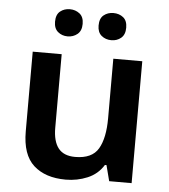

<svg xmlns="http://www.w3.org/2000/svg" viewBox="-53 -793 751 852"><g transform="rotate(5 322.0 -367.5)"><path d="M564 -543V0H464L446 -70H439Q413 -28 367.5 -9Q322 10 271 10Q180 10 128 -37Q76 -84 76 -188V-543H205V-215Q205 -155 229 -124.5Q253 -94 304 -94Q379 -94 407 -141.5Q435 -189 435 -278V-543ZM163 -684Q163 -716 181 -730.5Q199 -745 224 -745Q249 -745 267.5 -730.5Q286 -716 286 -685Q286 -654 267.5 -639Q249 -624 224 -624Q199 -624 181 -639Q163 -654 163 -684ZM357 -684Q357 -716 375 -730.5Q393 -745 418 -745Q444 -745 462 -730.5Q480 -716 480 -685Q480 -654 462 -639Q444 -624 419 -624Q393 -624 375 -639Q357 -654 357 -684Z"/></g></svg>

Font: Noto Sans Adlam Unjoined SemiBold
Style: Regular
Weight: 600
Version: Version 3.001